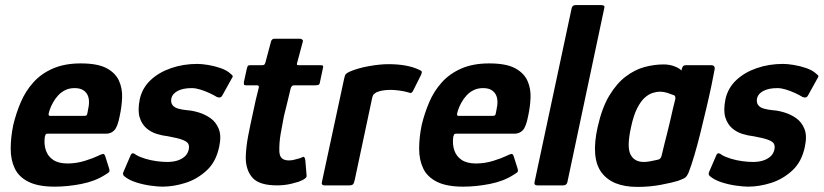

<svg xmlns="http://www.w3.org/2000/svg" viewBox="-20 -728 3234 754"><path d="M32 -237Q43 -283 61.5 -326.5Q80 -370 111 -404.5Q142 -439 188 -459Q234 -479 297 -479Q363 -479 398 -460.5Q433 -442 447 -411.5Q461 -381 459.5 -344.5Q458 -308 450 -272Q442 -230 429 -216.5Q416 -203 397 -203H167Q161 -203 159.5 -200.5Q158 -198 156 -191Q152 -162 160 -138Q168 -114 189 -100Q210 -86 245 -86Q280 -86 313.5 -96.5Q347 -107 363 -115Q377 -122 384 -123.5Q391 -125 395 -109L408 -68Q412 -56 408 -52Q404 -48 392 -41Q353 -16 299 -5.5Q245 5 195 5Q130 5 92 -14Q54 -33 38 -66.5Q22 -100 22 -144Q22 -188 32 -237ZM325 -293Q330 -314 329.5 -330Q329 -346 322.5 -357.5Q316 -369 304 -375.5Q292 -382 273 -382Q252 -382 236 -374Q220 -366 208.5 -353.5Q197 -341 188.5 -326Q180 -311 175 -296Q170 -281 171 -277Q172 -273 176 -273Q210 -273 244 -273Q278 -273 311 -273Q319 -273 321 -276.5Q323 -280 325 -293Z M492 -116Q496 -127 502.5 -126Q509 -125 514 -120Q529 -111 551 -104.5Q573 -98 595.5 -95Q618 -92 637 -92Q658 -92 675 -97Q692 -102 704.5 -112.5Q717 -123 721 -140Q724 -154 719.5 -163Q715 -172 696.5 -179Q678 -186 639 -193Q619 -195 596 -202Q573 -209 555 -224.5Q537 -240 528.5 -267Q520 -294 529 -339Q539 -383 571.5 -413.5Q604 -444 652 -460.5Q700 -477 755 -477Q772 -477 797 -473Q822 -469 846.5 -460.5Q871 -452 886 -438Q894 -432 894 -428.5Q894 -425 889 -418L853 -353Q847 -341 832 -347Q819 -355 801.5 -363Q784 -371 766 -376.5Q748 -382 733 -382Q699 -382 678 -371Q657 -360 653 -342Q650 -326 657 -316Q664 -306 679.5 -301.5Q695 -297 716 -295Q735 -294 760 -286.5Q785 -279 806.5 -264Q828 -249 839 -222Q850 -195 841 -153Q829 -93 791.5 -58.5Q754 -24 707.5 -9.5Q661 5 618 5Q600 5 571 1Q542 -3 514 -12Q486 -21 468 -36Q461 -42 464 -51Z M1068 0Q1000 0 973 -28.5Q946 -57 945 -108Q946 -150 954.5 -194Q963 -238 973 -283Q979 -312 984 -334Q989 -356 996 -383Q999 -393 989 -393H948Q940 -393 938.5 -395Q937 -397 938 -407L949 -457Q952 -469 954.5 -470.5Q957 -472 968 -472H1009Q1017 -472 1019.5 -476Q1022 -480 1024 -489L1044 -564Q1047 -576 1058 -576H1158Q1163 -576 1167 -572.5Q1171 -569 1169 -564L1149 -489Q1145 -477 1146 -474.5Q1147 -472 1153 -472H1237Q1247 -472 1248.5 -469.5Q1250 -467 1247 -455L1237 -408Q1236 -398 1232 -395.5Q1228 -393 1218 -393H1135Q1129 -393 1126 -389.5Q1123 -386 1121 -379Q1115 -353 1108.5 -326.5Q1102 -300 1095 -272Q1088 -237 1082 -201.5Q1076 -166 1077 -133Q1078 -114 1087.5 -106Q1097 -98 1115 -98Q1127 -98 1138.5 -101.5Q1150 -105 1159 -107Q1172 -114 1174.5 -111.5Q1177 -109 1179 -99L1184 -39Q1187 -27 1152 -14Q1139 -10 1124.5 -6.5Q1110 -3 1095.5 -1.5Q1081 0 1068 0Z M1505 -476Q1580 -476 1626 -454Q1636 -450 1636.5 -446Q1637 -442 1634 -435L1603 -373Q1599 -365 1595.5 -363.5Q1592 -362 1584 -365Q1568 -370 1547.5 -372.5Q1527 -375 1516 -375Q1500 -375 1489 -373.5Q1478 -372 1471 -370Q1464 -368 1459 -366Q1454 -363 1449 -359Q1444 -355 1441 -341L1373 -21Q1370 -7 1365.5 -3.5Q1361 0 1352 0H1254Q1249 0 1245.5 -3Q1242 -6 1245 -17L1331 -417Q1334 -433 1338.5 -437.5Q1343 -442 1354 -447Q1387 -461 1430 -468.5Q1473 -476 1505 -476Z M1636 -237Q1647 -283 1665.5 -326.5Q1684 -370 1715 -404.5Q1746 -439 1792 -459Q1838 -479 1901 -479Q1967 -479 2002 -460.5Q2037 -442 2051 -411.5Q2065 -381 2063.5 -344.5Q2062 -308 2054 -272Q2046 -230 2033 -216.5Q2020 -203 2001 -203H1771Q1765 -203 1763.5 -200.5Q1762 -198 1760 -191Q1756 -162 1764 -138Q1772 -114 1793 -100Q1814 -86 1849 -86Q1884 -86 1917.5 -96.5Q1951 -107 1967 -115Q1981 -122 1988 -123.5Q1995 -125 1999 -109L2012 -68Q2016 -56 2012 -52Q2008 -48 1996 -41Q1957 -16 1903 -5.5Q1849 5 1799 5Q1734 5 1696 -14Q1658 -33 1642 -66.5Q1626 -100 1626 -144Q1626 -188 1636 -237ZM1929 -293Q1934 -314 1933.5 -330Q1933 -346 1926.5 -357.5Q1920 -369 1908 -375.5Q1896 -382 1877 -382Q1856 -382 1840 -374Q1824 -366 1812.5 -353.5Q1801 -341 1792.5 -326Q1784 -311 1779 -296Q1774 -281 1775 -277Q1776 -273 1780 -273Q1814 -273 1848 -273Q1882 -273 1915 -273Q1923 -273 1925 -276.5Q1927 -280 1929 -293Z M2079 -12 2225 -696Q2228 -708 2240 -708H2341Q2357 -708 2353 -696L2208 -12Q2205 0 2191 0H2090Q2077 0 2079 -12Z M2483 6Q2384 6 2342 -51Q2300 -108 2327 -229Q2344 -305 2373 -353Q2402 -401 2438 -428Q2474 -455 2512 -465Q2550 -475 2586 -475Q2610 -475 2630 -467Q2650 -459 2656 -451L2659 -462Q2662 -469 2665.5 -470.5Q2669 -472 2676 -472H2773Q2787 -472 2787 -459Q2783 -436 2774.5 -395Q2766 -354 2754.5 -305.5Q2743 -257 2731 -208Q2719 -159 2706.5 -117Q2694 -75 2684 -50Q2679 -38 2672.5 -32Q2666 -26 2643 -18Q2621 -11 2576.5 -2.5Q2532 6 2483 6ZM2508 -92Q2519 -92 2530 -94Q2541 -96 2550 -98Q2559 -100 2564 -101Q2569 -102 2572.5 -105.5Q2576 -109 2578 -116Q2583 -138 2589 -161.5Q2595 -185 2601 -209Q2607 -233 2612.5 -256.5Q2618 -280 2622.5 -300.5Q2627 -321 2632 -339Q2633 -346 2631 -350Q2629 -354 2624 -355Q2614 -359 2600 -363.5Q2586 -368 2571 -368Q2559 -368 2543 -363Q2527 -358 2511.5 -344Q2496 -330 2482 -302.5Q2468 -275 2458 -228Q2441 -151 2456 -121.5Q2471 -92 2508 -92Z M2792 -116Q2796 -127 2802.5 -126Q2809 -125 2814 -120Q2829 -111 2851 -104.5Q2873 -98 2895.5 -95Q2918 -92 2937 -92Q2958 -92 2975 -97Q2992 -102 3004.5 -112.5Q3017 -123 3021 -140Q3024 -154 3019.5 -163Q3015 -172 2996.5 -179Q2978 -186 2939 -193Q2919 -195 2896 -202Q2873 -209 2855 -224.5Q2837 -240 2828.5 -267Q2820 -294 2829 -339Q2839 -383 2871.5 -413.5Q2904 -444 2952 -460.5Q3000 -477 3055 -477Q3072 -477 3097 -473Q3122 -469 3146.5 -460.5Q3171 -452 3186 -438Q3194 -432 3194 -428.5Q3194 -425 3189 -418L3153 -353Q3147 -341 3132 -347Q3119 -355 3101.5 -363Q3084 -371 3066 -376.5Q3048 -382 3033 -382Q2999 -382 2978 -371Q2957 -360 2953 -342Q2950 -326 2957 -316Q2964 -306 2979.5 -301.5Q2995 -297 3016 -295Q3035 -294 3060 -286.5Q3085 -279 3106.5 -264Q3128 -249 3139 -222Q3150 -195 3141 -153Q3129 -93 3091.5 -58.5Q3054 -24 3007.5 -9.5Q2961 5 2918 5Q2900 5 2871 1Q2842 -3 2814 -12Q2786 -21 2768 -36Q2761 -42 2764 -51Z"/></svg>

Font: Glory Thin
Style: Bold Italic
Weight: 700
Italic angle: -12°
Version: Version 1.011